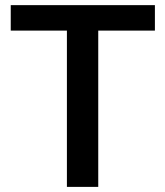

<svg xmlns="http://www.w3.org/2000/svg" viewBox="-20 -731 647 751"><path d="M585.9 -611.3H364.3V0H241.7V-611.3H22V-710.9H585.9Z"/></svg>

Font: TypoPRO Roboto
Style: Regular
Weight: 500
Designer: Google
Version: Version 2.136; 2016